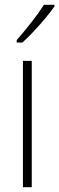

<svg xmlns="http://www.w3.org/2000/svg" viewBox="-20 -784 248 804"><path d="M113 0H76V-529H113ZM208 -757Q192 -734 168.5 -706Q145 -678 120 -651.5Q95 -625 74 -606H50V-616Q82 -653 111.5 -690.5Q141 -728 164 -764H208Z"/></svg>

Font: Noto Sans Lao UI Cond ExtLt
Style: Regular
Weight: 200
Width: 3
Designer: Monotype Design Team
Foundry: Monotype Imaging Inc.
Version: Version 2.000; ttfautohint (v1.8.4.7-5d5b)